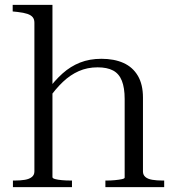

<svg xmlns="http://www.w3.org/2000/svg" viewBox="-20 -767 716 787"><path d="M195 -747V-41Q195 -36 206 -33Q217 -30 234 -28.5Q251 -27 269 -27H275V0H33V-27H41Q64 -27 82 -30Q100 -33 110.5 -41.5Q121 -50 121 -64V-674Q121 -688 114 -696.5Q107 -705 92.5 -710Q78 -715 52 -718L32 -720V-747ZM653 0H412V-27H419Q434 -27 450.5 -28.5Q467 -30 479 -32.5Q491 -35 491 -39V-361Q491 -407 479.5 -436Q468 -465 443.5 -478Q419 -491 380 -491Q338 -491 303 -475.5Q268 -460 238 -431.5Q208 -403 179 -362L174 -396Q204 -437 236.5 -466Q269 -495 308 -510.5Q347 -526 396 -526Q448 -526 486 -509Q524 -492 545 -456.5Q566 -421 566 -367V-64Q566 -50 576 -41.5Q586 -33 604.5 -30Q623 -27 645 -27H653Z"/></svg>

Font: Roboto Serif 120pt Expanded Light
Style: Regular
Weight: 300
Width: 7
Designer: Greg Gazdowicz
Foundry: Commercial Type
Version: Version 1.008